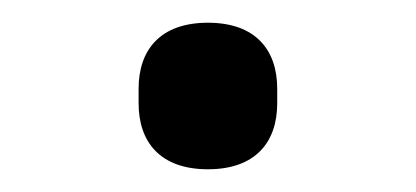

<svg xmlns="http://www.w3.org/2000/svg" viewBox="-20 -389 366 169"><path d="M163 -240C205 -240 224 -264 224 -298V-311C224 -345 205 -369 163 -369C121 -369 102 -345 102 -311V-298C102 -264 121 -240 163 -240Z"/></svg>

Font: Braiins Sans
Style: Regular
Weight: 400
Designer: Mike Abbink, Paul van der Laan, Pieter van Rosmalen, Jiri Chlebus, Lubos Buracinsky
Foundry: Bold Monday, Sudetype
Version: Version 1.000;hotconv 1.0.109;makeotfexe 2.5.65596